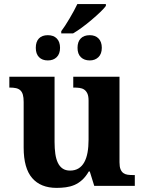

<svg xmlns="http://www.w3.org/2000/svg" viewBox="-20 -913 707 943"><path d="M442.9 0 420.9 -70.8H416Q400.9 -44.9 383.3 -29.1Q365.7 -13.2 345.7 -4.6Q325.7 3.9 303.5 6.8Q281.2 9.8 257.8 9.8Q179.7 9.8 137.9 -38.6Q96.2 -86.9 96.2 -188V-412.1Q96.2 -434.1 92.3 -447.8Q88.4 -461.4 80.1 -469.2Q71.8 -477.1 58.8 -480Q45.9 -482.9 27.8 -482.9H25.9V-536.1H248V-215.8Q248 -183.6 251.7 -157.7Q255.4 -131.8 264.2 -113.5Q272.9 -95.2 287.6 -85.2Q302.2 -75.2 324.2 -75.2Q348.1 -75.2 365.5 -85.7Q382.8 -96.2 393.8 -116Q404.8 -135.7 409.9 -163.8Q415 -191.9 415 -227.1V-418.9Q415 -440.9 409.2 -453.6Q403.3 -466.3 393.6 -472.9Q383.8 -479.5 370.6 -481.2Q357.4 -482.9 342.8 -482.9H339.8V-536.1H566.9V-116.2Q566.9 -94.2 572 -81.8Q577.1 -69.3 585.9 -63Q594.7 -56.6 606.9 -54.9Q619.1 -53.2 633.8 -53.2H642.1V0ZM280.8 -759.8Q297.4 -781.2 321.5 -822Q345.7 -862.8 359.9 -893.1H500V-883.8Q482.9 -860.4 430.4 -815.9Q377.9 -771.5 338.9 -749H280.8ZM214.8 -740.2Q243.2 -740.2 259 -723.9Q274.9 -707.5 274.9 -678.2Q274.9 -648.4 258.5 -632.3Q242.2 -616.2 214.8 -616.2Q187.5 -616.2 171.6 -632.3Q155.8 -648.4 155.8 -678.2Q155.8 -708 171.1 -724.1Q186.5 -740.2 214.8 -740.2ZM420.9 -740.2Q448.2 -740.2 464.1 -723.9Q480 -707.5 480 -678.2Q480 -648.4 463.4 -632.3Q446.8 -616.2 420.9 -616.2Q393.6 -616.2 377.2 -632.1Q360.8 -647.9 360.8 -678.2Q360.8 -708 376.5 -724.1Q392.1 -740.2 420.9 -740.2ZM323.2 -606Z"/></svg>

Font: Droid Serif
Style: Bold
Weight: 700
Designer: Monotype Design team
Foundry: Monotype Imaging Inc.
Version: Version 1.03